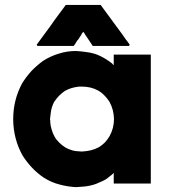

<svg xmlns="http://www.w3.org/2000/svg" viewBox="-20 -730 686 774"><path d="M315.4 -601.6Q312.5 -597.7 309.6 -593.8Q307.6 -588.9 304.7 -585Q300.8 -580.1 297.9 -574.2Q293.9 -569.3 290 -564.5Q287.1 -559.6 284.2 -554.7Q280.3 -549.8 277.3 -544.9Q276.4 -544.9 274.4 -544.9Q273.4 -544.9 271.5 -544.9Q257.8 -544.9 243.2 -544.9Q228.5 -544.9 213.9 -544.9Q204.1 -544.9 193.4 -544.9Q183.6 -544.9 173.8 -544.9Q163.1 -544.9 152.3 -544.9Q141.6 -544.9 130.9 -544.9Q129.9 -546.9 127.9 -549.8Q130.9 -553.7 135.7 -560.5Q147.5 -577.1 160.2 -593.8Q171.9 -610.4 184.6 -627Q192.4 -637.7 200.2 -649.4Q209 -661.1 216.8 -671.9Q223.6 -681.6 231.4 -691.4Q238.3 -700.2 245.1 -710Q246.1 -710 247.1 -710Q249 -710 250 -710Q264.6 -710 279.3 -710Q294.9 -710 309.6 -710Q319.3 -710 330.1 -710Q339.8 -710 350.6 -710Q359.4 -710 368.2 -710Q377 -710 385.7 -710Q386.7 -709 387.7 -708Q388.7 -707 388.7 -706.1Q401.4 -689.5 413.1 -672.9Q424.8 -656.2 437.5 -639.6Q445.3 -628.9 454.1 -617.2Q461.9 -606.4 470.7 -594.7Q478.5 -584 486.3 -572.3Q495.1 -561.5 502.9 -549.8Q502 -548.8 500 -544.9Q496.1 -544.9 487.3 -544.9Q472.7 -544.9 458 -544.9Q443.4 -544.9 428.7 -544.9Q418.9 -544.9 409.2 -544.9Q398.4 -544.9 388.7 -544.9Q379.9 -544.9 371.1 -544.9Q362.3 -544.9 353.5 -544.9Q352.5 -545.9 352.5 -546.9Q351.6 -548.8 350.6 -549.8Q345.7 -556.6 340.8 -564.5Q335.9 -571.3 331.1 -579.1Q328.1 -584 324.2 -588.9Q321.3 -594.7 317.4 -599.6Q317.4 -599.6 316.4 -600.6Q316.4 -601.6 315.4 -601.6ZM438.5 -466.8Q438.5 -467.8 438.5 -467.8Q438.5 -468.8 438.5 -469.7Q438.5 -474.6 438.5 -478.5Q438.5 -483.4 438.5 -488.3Q438.5 -494.1 438.5 -499Q438.5 -504.9 438.5 -509.8Q441.4 -509.8 444.3 -509.8Q446.3 -509.8 449.2 -509.8Q453.1 -509.8 458 -509.8Q462.9 -509.8 467.8 -509.8Q477.5 -509.8 487.3 -509.8Q498 -509.8 507.8 -509.8Q517.6 -509.8 527.3 -509.8Q538.1 -509.8 547.9 -509.8Q557.6 -509.8 568.4 -509.8Q578.1 -509.8 587.9 -509.8Q587.9 -507.8 587.9 -504.9Q587.9 -502.9 587.9 -500Q587.9 -443.4 587.9 -386.7Q587.9 -329.1 587.9 -272.5Q587.9 -233.4 587.9 -194.3Q587.9 -155.3 587.9 -116.2Q587.9 -85 587.9 -53.7Q587.9 -21.5 587.9 9.8Q585.9 9.8 583 9.8Q580.1 9.8 578.1 9.8Q563.5 9.8 548.8 9.8Q534.2 9.8 519.5 9.8Q508.8 9.8 499 9.8Q489.3 9.8 479.5 9.8Q468.8 9.8 459 9.8Q449.2 9.8 438.5 9.8Q438.5 7.8 438.5 4.9Q438.5 2.9 438.5 0Q438.5 -6.8 438.5 -13.7Q438.5 -20.5 438.5 -26.4Q438.5 -28.3 438.5 -30.3Q438.5 -31.2 438.5 -33.2Q431.6 -25.4 422.9 -19.5Q415 -12.7 406.2 -6.8Q394.5 0 381.8 4.9Q370.1 10.7 357.4 14.6Q333 21.5 312.5 22.5Q293 24.4 286.1 24.4Q251 22.5 219.7 13.7Q188.5 5.9 158.2 -12.7Q131.8 -30.3 110.4 -52.7Q88.9 -75.2 71.3 -102.5Q34.2 -168.9 33.2 -247.1Q33.2 -249 33.2 -250Q33.2 -326.2 68.4 -392.6Q85 -419.9 106.4 -443.4Q127.9 -465.8 153.3 -484.4Q183.6 -503.9 216.8 -513.7Q250 -524.4 286.1 -524.4Q305.7 -523.4 325.2 -520.5Q343.8 -518.6 363.3 -512.7Q375 -508.8 386.7 -502.9Q398.4 -497.1 409.2 -490.2Q415 -486.3 420.9 -482.4Q426.8 -477.5 432.6 -473.6Q434.6 -470.7 435.5 -469.7Q437.5 -468.8 438.5 -466.8ZM181.6 -250Q181.6 -247.1 182.6 -243.2Q182.6 -240.2 182.6 -237.3Q183.6 -221.7 188.5 -207Q192.4 -192.4 200.2 -178.7Q208 -165 219.7 -154.3Q230.5 -143.6 243.2 -135.7Q264.6 -124 284.2 -121.1Q302.7 -119.1 309.6 -119.1Q328.1 -120.1 345.7 -124Q362.3 -127.9 378.9 -136.7Q392.6 -145.5 403.3 -156.2Q414.1 -168 421.9 -181.6Q439.5 -212.9 439.5 -251Q438.5 -289.1 420.9 -320.3Q412.1 -334 401.4 -344.7Q390.6 -356.4 377 -364.3Q361.3 -373 344.7 -377Q328.1 -380.9 309.6 -380.9Q306.6 -380.9 303.7 -380.9Q300.8 -380.9 297.9 -380.9Q282.2 -378.9 268.6 -375Q254.9 -371.1 241.2 -363.3Q228.5 -354.5 217.8 -343.8Q207 -332 198.2 -319.3Q186.5 -295.9 184.6 -274.4Q181.6 -252 181.6 -250Z"/></svg>

Font: LeFont
Style: Bold
Weight: 800
Designer: Leryon MEDIA
Version: Version 1.0